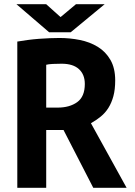

<svg xmlns="http://www.w3.org/2000/svg" viewBox="-20 -890 640 910"><path d="M62 -693Q85 -697 111.5 -700.5Q138 -704 164.5 -706Q191 -708 216 -709Q241 -710 262 -710Q311 -710 358.5 -700.5Q406 -691 443.5 -668Q481 -645 503.5 -606Q526 -567 526 -509Q526 -466 517.5 -434.5Q509 -403 494 -379Q479 -355 457.5 -337.5Q436 -320 411 -306L580 0H422L281 -274H199V0H62ZM272 -588Q251 -588 230.5 -587Q210 -586 199 -583V-380H253Q310 -380 346 -406Q382 -432 382 -492Q382 -537 354 -562.5Q326 -588 272 -588ZM315 -737H213L58 -870H199L267 -809L340 -870H476Z"/></svg>

Font: PT Mono
Style: Bold
Weight: 700
Monospace: yes
Designer: A.Korolkova, I.Chaeva
Foundry: ParaType Ltd
Version: Version 1.000 OFL